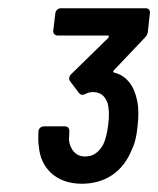

<svg xmlns="http://www.w3.org/2000/svg" viewBox="-20 -900 383 465"><path d="M312 -657C305 -692 286 -717 257 -724C254 -725 253 -727 256 -730L330 -808C334 -812 337 -816 338 -822L343 -868C344 -875 340 -880 333 -880H127C121 -880 115 -875 114 -868L109 -826C108 -819 113 -814 119 -814H241C244 -814 245 -812 242 -808L152 -720C147 -715 146 -708 150 -703L171 -675C175 -670 180 -669 186 -672C193 -676 199 -677 205 -677C224 -677 235 -667 241 -649C244 -636 245 -619 242 -598C240 -580 236 -563 230 -550C219 -531 206 -521 186 -521C164 -521 150 -537 147 -561L148 -582C148 -590 144 -594 137 -594H87C80 -594 74 -590 73 -582C73 -570 72 -557 74 -546C78 -492 117 -455 178 -455C236 -455 278 -485 299 -537C307 -553 311 -572 313 -593C316 -617 316 -639 312 -657Z"/></svg>

Font: Barlow Semi Condensed SemiBold
Style: Italic
Weight: 600
Width: 4
Italic angle: -7°
Designer: Jeremy Tribby
Foundry: Tribby Type
Version: Version 1.422;hotconv 1.0.109;makeotfexe 2.5.65596